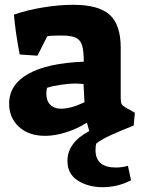

<svg xmlns="http://www.w3.org/2000/svg" viewBox="-20 -553 592 800"><path d="M261 118Q261 41 352 -7L342 -42Q303 -17 256.5 -2Q210 13 168 13Q100 13 59 -24.5Q18 -62 18 -121Q18 -200 97.5 -245Q177 -290 329 -296Q329 -343 321.5 -365.5Q314 -388 294.5 -396.5Q275 -405 235 -405Q191 -405 177 -402L136 -321L62 -326Q44 -421 38 -492Q92 -511 159 -522Q226 -533 285 -533Q391 -533 437 -491.5Q483 -450 483 -354V-145Q483 -127 486.5 -120Q490 -113 502 -106L542 -83L537 -30Q479 -7 443 9.5Q407 26 382 44Q378 52 378 72Q378 145 463 145Q487 145 513 138L526 198Q471 227 408 227Q348 227 304.5 199.5Q261 172 261 118ZM332 -127 328 -203Q304 -205 296 -205Q268 -205 231.5 -199.5Q195 -194 176 -187Q173 -174 173 -163Q173 -133 189.5 -116.5Q206 -100 235 -100Q275 -100 332 -127Z"/></svg>

Font: Suez One
Style: Regular
Weight: 400
Version: Version 1.000